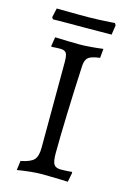

<svg xmlns="http://www.w3.org/2000/svg" viewBox="-121 -836 602 906"><g transform="rotate(15 180.5 -383.0)"><path d="M56 12 62 -34Q109 -43 125.5 -60.5Q142 -78 142 -120L143 -540Q143 -572 135.5 -583Q128 -594 106 -594Q99 -594 86.5 -593.5Q74 -593 64 -592L62 -596L69 -640Q95 -639 130.5 -638Q166 -637 188 -637Q209 -637 241.5 -639.5Q274 -642 303 -646L299 -601Q258 -596 243.5 -584.5Q229 -573 227 -544Q224 -489 221.5 -427Q219 -365 217 -304.5Q215 -244 214 -193.5Q213 -143 213 -112Q213 -72 222 -58Q231 -44 257 -44Q271 -44 286 -45Q301 -46 310 -47L312 -43L303 3Q285 2 261 1.5Q237 1 213 0.5Q189 0 172 0Q150 0 117.5 3.5Q85 7 56 12ZM37 -719 31 -728 41 -773Q41 -773 56.5 -773Q72 -773 96 -772.5Q120 -772 146.5 -772Q173 -772 195 -772Q220 -772 250 -773.5Q280 -775 302 -776.5Q324 -778 324 -778L330 -768L323 -721L181 -720Q152 -720 118 -720Q84 -720 60.5 -719.5Q37 -719 37 -719Z"/></g></svg>

Font: Alegreya
Style: Regular
Weight: 400
Designer: Juan Pablo del Peral
Foundry: Huerta Tipografica
Version: Version 2.009